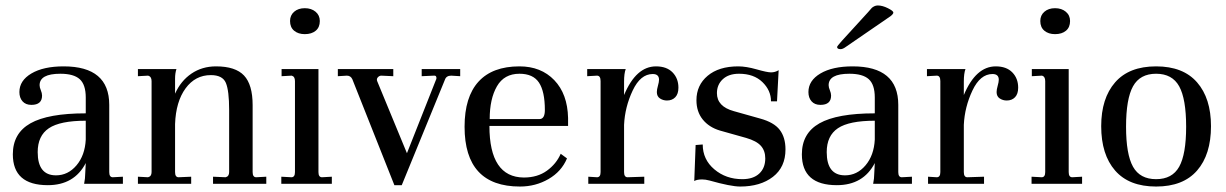

<svg xmlns="http://www.w3.org/2000/svg" viewBox="-20 -673 4489 703"><path d="M393 -24 430 -26V0H288Q292 -20 292 -37L294 -76Q252 5 155 5Q27 5 27 -108Q27 -185 91.5 -221.5Q156 -258 294 -258V-316Q294 -363 272 -383Q250 -403 201 -403Q125 -403 125 -361Q125 -353 129.5 -342.5Q134 -332 134 -323Q134 -289 95 -289Q74 -289 62.5 -302Q51 -315 51 -336Q51 -378 95 -404Q139 -430 213 -430Q380 -430 380 -289V-43Q380 -24 393 -24ZM185 -31Q229 -31 260 -67.5Q291 -104 294 -162V-231Q200 -231 159 -203.5Q118 -176 118 -116Q118 -31 185 -31Z M918 -24 955 -26V0H760V-26L806 -24Q819 -27 819 -43V-270Q819 -341 807 -369.5Q795 -398 752 -398Q695 -398 659.5 -349.5Q624 -301 621 -219V-43Q621 -24 634 -24L680 -26V0H485V-26L522 -24Q535 -27 535 -43V-376Q535 -393 522 -396L485 -394V-420H626Q621 -405 621 -385V-330Q642 -377 681 -403.5Q720 -430 771 -430Q842 -430 873.5 -396.5Q905 -363 905 -288V-43Q905 -24 918 -24Z M1151 -596Q1151 -573 1136 -560.5Q1121 -548 1096 -548Q1072 -548 1057 -560.5Q1042 -573 1042 -596Q1042 -617 1057 -630Q1072 -643 1096 -643Q1120 -643 1135.5 -630Q1151 -617 1151 -596ZM1146 -420V-43Q1146 -24 1159 -24L1195 -26V0H1010V-26L1047 -24Q1060 -24 1060 -43V-376Q1060 -393 1048 -396L1011 -394V-420Z M1524 -420H1665V-394L1632 -396Q1614 -396 1609 -381L1451 5H1424L1270 -383Q1264 -396 1250 -396L1217 -394V-420H1420V-394L1376 -396Q1369 -396 1363.5 -390Q1358 -384 1361 -376L1470 -112L1576 -380Q1579 -385 1577.5 -391Q1576 -397 1568 -396L1524 -394Z M1882 -430Q1961 -430 2009.5 -379.5Q2058 -329 2060 -241V-212H1772Q1772 -24 1898 -23Q1948 -23 1982.5 -48Q2017 -73 2033 -110L2056 -93Q2036 -45 1988.5 -17.5Q1941 10 1884 10Q1681 10 1681 -209Q1681 -318 1732 -374Q1783 -430 1882 -430ZM1882 -403Q1826 -403 1799.5 -357Q1773 -311 1773 -237H1955Q1975 -237 1975 -270Q1975 -338 1953.5 -370.5Q1932 -403 1882 -403Z M2382 -430Q2421 -430 2442.5 -408Q2464 -386 2464 -352Q2464 -329 2452.5 -317Q2441 -305 2422 -305Q2408 -305 2396.5 -312.5Q2385 -320 2385 -336Q2385 -345 2389 -359Q2393 -373 2393 -381Q2393 -402 2370 -402Q2325 -402 2296.5 -341.5Q2268 -281 2265 -216V-43Q2265 -24 2278 -24L2339 -26V0H2134V-26L2166 -24Q2179 -24 2179 -43V-376Q2179 -396 2166 -396L2130 -394V-420H2271Q2265 -404 2265 -374V-325Q2309 -430 2382 -430Z M2522 -10 2527 -142 2553 -144Q2553 -89 2595.5 -53Q2638 -17 2698 -17Q2738 -17 2760 -37.5Q2782 -58 2782 -93Q2782 -121 2766 -139Q2750 -157 2712 -168L2616 -195Q2576 -207 2553 -235.5Q2530 -264 2530 -306Q2530 -361 2571 -395.5Q2612 -430 2683 -430Q2712 -430 2750.5 -419Q2789 -408 2803 -408Q2818 -408 2831 -416L2825 -302H2803Q2803 -342 2771.5 -372.5Q2740 -403 2686 -403Q2648 -403 2626.5 -383Q2605 -363 2605 -332Q2605 -283 2667 -266L2763 -239Q2814 -225 2835 -197.5Q2856 -170 2856 -126Q2856 -61 2810 -25.5Q2764 10 2690 10Q2656 10 2578 -12Q2563 -16 2551 -16Q2531 -16 2522 -10Z M3058 -493Q3045 -493 3045 -501Q3045 -504 3063 -524L3158 -628Q3169 -641 3172 -644Q3175 -647 3181 -650Q3187 -653 3194 -653Q3211 -653 3231 -643Q3251 -633 3251 -627Q3251 -622 3241 -614L3078 -502Q3066 -493 3058 -493ZM3282 -24 3319 -26V0H3177Q3181 -20 3181 -37L3183 -76Q3141 5 3044 5Q2916 5 2916 -108Q2916 -185 2980.5 -221.5Q3045 -258 3183 -258V-316Q3183 -363 3161 -383Q3139 -403 3090 -403Q3014 -403 3014 -361Q3014 -353 3018.5 -342.5Q3023 -332 3023 -323Q3023 -289 2984 -289Q2963 -289 2951.5 -302Q2940 -315 2940 -336Q2940 -378 2984 -404Q3028 -430 3102 -430Q3269 -430 3269 -289V-43Q3269 -24 3282 -24ZM3074 -31Q3118 -31 3149 -67.5Q3180 -104 3183 -162V-231Q3089 -231 3048 -203.5Q3007 -176 3007 -116Q3007 -31 3074 -31Z M3626 -430Q3665 -430 3686.5 -408Q3708 -386 3708 -352Q3708 -329 3696.5 -317Q3685 -305 3666 -305Q3652 -305 3640.5 -312.5Q3629 -320 3629 -336Q3629 -345 3633 -359Q3637 -373 3637 -381Q3637 -402 3614 -402Q3569 -402 3540.5 -341.5Q3512 -281 3509 -216V-43Q3509 -24 3522 -24L3583 -26V0H3378V-26L3410 -24Q3423 -24 3423 -43V-376Q3423 -396 3410 -396L3374 -394V-420H3515Q3509 -404 3509 -374V-325Q3553 -430 3626 -430Z M3898 -596Q3898 -573 3883 -560.5Q3868 -548 3843 -548Q3819 -548 3804 -560.5Q3789 -573 3789 -596Q3789 -617 3804 -630Q3819 -643 3843 -643Q3867 -643 3882.5 -630Q3898 -617 3898 -596ZM3893 -420V-43Q3893 -24 3906 -24L3942 -26V0H3757V-26L3794 -24Q3807 -24 3807 -43V-376Q3807 -393 3795 -396L3758 -394V-420Z M4012 -211Q4012 -313 4063 -371.5Q4114 -430 4213 -430Q4312 -430 4363 -371.5Q4414 -313 4414 -211Q4414 -107 4363 -48.5Q4312 10 4213 10Q4114 10 4063 -48.5Q4012 -107 4012 -211ZM4103 -209Q4103 -108 4128.5 -62.5Q4154 -17 4213 -17Q4272 -17 4297.5 -62.5Q4323 -108 4323 -209Q4323 -311 4297.5 -357Q4272 -403 4213 -403Q4154 -403 4128.5 -357Q4103 -311 4103 -209Z"/></svg>

Font: Unna
Style: Regular
Weight: 400
Designer: Jorge de Buen U.
Foundry: Omnibus-Type
Version: Version 2.006;PS 002.006;hotconv 1.0.70;makeotf.lib2.5.58329